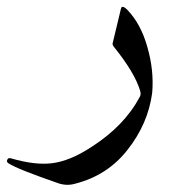

<svg xmlns="http://www.w3.org/2000/svg" viewBox="-103 -304 522 554"><path d="M246 -279Q247 -283 249 -284Q254 -286 264 -276Q303 -236 322 -169Q342 -100 336 -35Q324 53 266 127Q208 202 114 226Q90 233 66 225Q8 205 -28.5 190.5Q-65 176 -79 167Q-83 164 -83 161Q-83 157 -80 154Q-77 151 -71 153Q-36 163 -7 166.5Q22 170 47 167Q72 164 100.5 152.5Q129 141 161 120Q256 59 300 -24Q304 -30 302 -40Q287 -93 224 -171Q221 -176 222 -179Z"/></svg>

Font: Amiri
Style: Regular
Weight: 400
Designer: Khaled Hosny
Version: Version 0.114